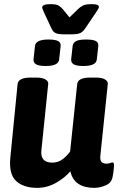

<svg xmlns="http://www.w3.org/2000/svg" viewBox="-20 -900 597 928"><path d="M293 -734Q263 -734 250 -739.5Q237 -745 230 -760L194 -837Q190 -847 187 -853.5Q184 -860 184 -864Q184 -880 224 -880Q252 -880 263.5 -873Q275 -866 284 -855L316 -816L356 -855Q367 -866 380.5 -873Q394 -880 422 -880Q442 -880 450 -876.5Q458 -873 458 -866Q458 -860 442 -837L390 -760Q382 -748 369.5 -741Q357 -734 321 -734ZM383 -581Q350 -581 336.5 -589Q323 -597 324 -613L331 -677Q333 -694 348 -701.5Q363 -709 396 -709Q430 -709 443.5 -701.5Q457 -694 455 -677L448 -613Q445 -581 383 -581ZM201 -581Q168 -581 154.5 -589Q141 -597 142 -613L149 -677Q152 -709 214 -709Q247 -709 261 -701.5Q275 -694 273 -677L266 -613Q263 -581 201 -581ZM160 8Q93 8 57.5 -25.5Q22 -59 30 -139L65 -493Q68 -525 128 -525H156Q186 -525 200.5 -515.5Q215 -506 213 -494L180 -173Q174 -114 233 -114Q262 -114 284 -131.5Q306 -149 319 -168L353 -493Q356 -525 416 -525H444Q474 -525 488.5 -515.5Q503 -506 501 -494L465 -147Q463 -126 470.5 -117.5Q478 -109 494 -109Q505 -109 512.5 -112Q520 -115 523 -115Q531 -115 531 -103Q531 -99 530 -84.5Q529 -70 524 -44Q519 -16 490.5 -4Q462 8 436 8Q389 8 359.5 -11Q330 -30 320 -72Q294 -41 251 -16.5Q208 8 160 8Z"/></svg>

Font: Asap
Style: Bold Italic
Weight: 700
Italic angle: -6°
Designer: Pablo Cosgaya
Foundry: Omnibus-Type
Version: Version 3.001; ttfautohint (v1.8.3)